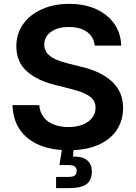

<svg xmlns="http://www.w3.org/2000/svg" viewBox="-20 -757 693 981"><path d="M330.6 10.7Q244.6 10.7 181.2 -15.9Q117.7 -42.5 82 -93.8Q46.4 -145 43.9 -219.7H180.7Q183.6 -182.6 203.6 -157.5Q223.6 -132.3 256.3 -120.1Q289.1 -107.9 329.6 -107.9Q370.6 -107.9 401.9 -120.1Q433.1 -132.3 450.7 -154.8Q468.3 -177.2 468.3 -206.5Q468.3 -233.4 452.9 -251Q437.5 -268.6 408.7 -281Q379.9 -293.5 339.8 -303.2L258.8 -323.7Q167 -346.7 115.2 -394.5Q63.5 -442.4 63.5 -520.5Q63.5 -585.4 98.6 -634.3Q133.8 -683.1 194.8 -710.2Q255.9 -737.3 333.5 -737.3Q412.6 -737.3 471.9 -710Q531.2 -682.6 564.5 -634.5Q597.7 -586.4 599.1 -523.9H463.9Q459 -569.3 424.1 -594.2Q389.2 -619.1 331.5 -619.1Q292.5 -619.1 264.2 -607.4Q235.8 -595.7 220.9 -575.4Q206.1 -555.2 206.1 -529.3Q206.1 -500.5 223.6 -481.9Q241.2 -463.4 268.8 -451.9Q296.4 -440.4 326.2 -433.1L393.1 -416.5Q436 -406.7 475.1 -389.6Q514.2 -372.6 544.2 -347.4Q574.2 -322.3 591.6 -287.4Q608.9 -252.4 608.9 -205.6Q608.9 -140.6 575.9 -91.8Q543 -43 480.7 -16.1Q418.5 10.7 330.6 10.7ZM266.6 204.1V147H327.6Q351.6 147 361.6 140.1Q371.6 133.3 371.6 116.7Q371.6 100.1 361.6 93.3Q351.6 86.4 327.6 86.4H283.7L300.8 -21.5H356V0L353.5 43Q399.9 41.5 424.6 61.3Q449.2 81.1 449.2 119.6Q449.2 164.6 421.6 184.3Q394 204.1 333 204.1Z"/></svg>

Font: Inter
Style: 650
Weight: 650
Designer: Rasmus Andersson
Foundry: rsms
Version: Version 4.001;git-66647c0bb